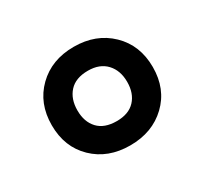

<svg xmlns="http://www.w3.org/2000/svg" viewBox="-78 -831 559 525"><g transform="rotate(-30 201.5 -568.5)"><path d="M201 -413Q131 -413 86.5 -456Q42 -499 42 -568Q42 -637 86.5 -680.5Q131 -724 201 -724Q271 -724 316 -680.5Q361 -637 361 -568Q361 -499 316 -456Q271 -413 201 -413ZM202 -489Q240 -489 260 -510.5Q280 -532 280 -568Q280 -604 259.5 -626Q239 -648 202 -648Q163 -648 143 -626Q123 -604 123 -568Q123 -532 143 -510.5Q163 -489 202 -489Z"/></g></svg>

Font: Noto Sans Khmer UI SemiCondensed SemiBold
Style: Regular
Weight: 600
Width: 4
Designer: Danh Hong and the Monotype Design Team
Foundry: Monotype Imaging Inc.
Version: Version 2.002; ttfautohint (v1.8.4.7-5d5b)